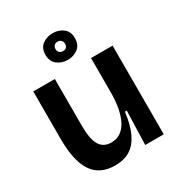

<svg xmlns="http://www.w3.org/2000/svg" viewBox="-176 -848 912 979"><g transform="rotate(-30 280.5 -358.0)"><path d="M218 14Q129 14 86.5 -49Q44 -112 44 -241V-522H171V-246Q171 -167 192.5 -132Q214 -97 260 -97Q288 -97 311 -111Q334 -125 350 -153Q366 -181 375 -223Q384 -265 384 -322V-522H511V-240V0H402L408 -199H397Q388 -125 365.5 -78Q343 -31 307 -8.5Q271 14 218 14ZM278 -573Q243 -573 217 -593Q191 -613 191 -652Q191 -692 217 -711Q243 -730 278 -730Q312 -730 338 -710.5Q364 -691 364 -652Q364 -612 338 -592.5Q312 -573 278 -573ZM279 -624Q291 -624 298.5 -631Q306 -638 306 -652Q306 -665 298 -672.5Q290 -680 278 -680Q265 -680 257.5 -672.5Q250 -665 250 -652Q250 -639 258 -631.5Q266 -624 279 -624Z"/></g></svg>

Font: Bricolage Grotesque 72pt SemiBold
Style: Regular
Weight: 600
Version: Version 1.001;gftools[0.9.33.dev8+g029e19f]